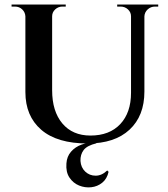

<svg xmlns="http://www.w3.org/2000/svg" viewBox="-20 -620 743 847"><path d="M210 -600V-222Q210 -129 255 -75.5Q300 -22 379 -22Q463 -22 510.5 -72.5Q558 -123 558 -211V-600H617V-216Q617 -109 551.5 -48Q486 13 367 13Q232 13 162 -47.5Q92 -108 92 -214V-600ZM94 -600V-548H92Q91 -566 78 -578.5Q65 -591 46 -591Q46 -591 38.5 -591Q31 -591 31 -591V-600ZM270 -600V-591Q270 -591 262.5 -591Q255 -591 255 -591Q237 -591 223.5 -578.5Q210 -566 210 -548H208V-600ZM560 -600V-548H558Q558 -566 544.5 -578.5Q531 -591 512 -591Q512 -591 504.5 -591Q497 -591 497 -591V-600ZM678 -600V-591Q678 -591 671 -591Q664 -591 664 -591Q645 -591 631.5 -578.5Q618 -566 617 -548H615V-600ZM396 9 406 12Q364 22 349 42Q334 62 335 90Q337 119 356 137Q375 155 402 155Q429 155 453 132L459 138Q452 169 431 186Q410 203 382.5 206Q355 209 329 198.5Q303 188 286.5 163.5Q270 139 273 101Q275 70 293.5 49Q312 28 339.5 18Q367 8 396 9Z"/></svg>

Font: Cinzel SemiBold
Style: Regular
Weight: 600
Designer: Natanael Gama
Version: Version 2.000